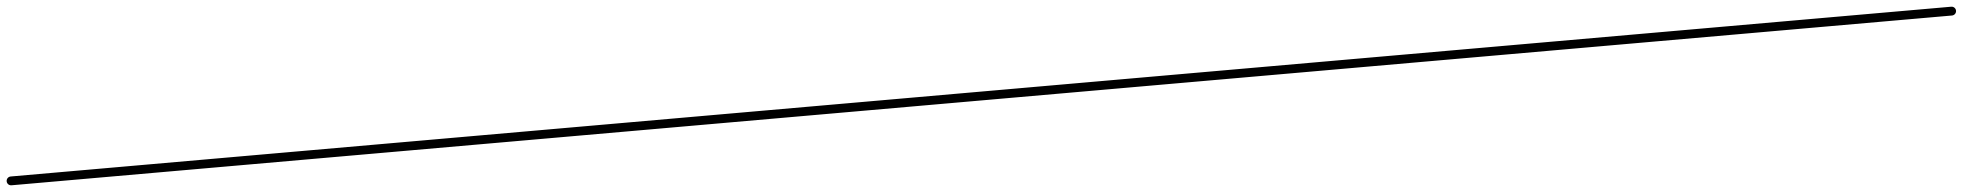

<svg xmlns="http://www.w3.org/2000/svg" viewBox="-25 -326 6666 652"><g transform="rotate(-5 3307.5 0.0)"><path d="M0 -15C-8.3 -15 -15 -8.3 -15 0C-15 8.3 -8.3 15 0 15C161.3 15 322.7 15 484 15C492.3 15 499 8.3 499 0C499 -8.3 492.3 -15 484 -15C322.7 -15 161.3 -15 0 -15Z M484 -15C475.7 -15 469 -8.3 469 0C469 8.3 475.7 15 484 15C655.7 15 827.3 15 999 15C1007.3 15 1014 8.3 1014 0C1014 -8.3 1007.3 -15 999 -15C827.3 -15 655.7 -15 484 -15Z M999 -15C990.7 -15 984 -8.3 984 0C984 8.3 990.7 15 999 15C1194 15 1389 15 1584 15C1592.3 15 1599 8.3 1599 0C1599 -8.3 1592.3 -15 1584 -15C1389 -15 1194 -15 999 -15Z M1584 -15C1575.7 -15 1569 -8.3 1569 0C1569 8.3 1575.7 15 1584 15C1759.3 15 1934.7 15 2110 15C2118.3 15 2125 8.3 2125 0C2125 -8.3 2118.3 -15 2110 -15C1934.7 -15 1759.3 -15 1584 -15Z M2110 -15C2101.7 -15 2095 -8.3 2095 0C2095 8.3 2101.7 15 2110 15C2270.3 15 2430.7 15 2591 15C2599.3 15 2606 8.3 2606 0C2606 -8.3 2599.3 -15 2591 -15C2430.7 -15 2270.3 -15 2110 -15Z M2591 -15C2582.7 -15 2576 -8.3 2576 0C2576 8.3 2582.7 15 2591 15C2752.3 15 2913.7 15 3075 15C3083.3 15 3090 8.3 3090 0C3090 -8.3 3083.3 -15 3075 -15C2913.7 -15 2752.3 -15 2591 -15Z M3075 -15C3066.7 -15 3060 -8.3 3060 0C3060 8.3 3066.7 15 3075 15C3246.7 15 3418.3 15 3590 15C3598.3 15 3605 8.3 3605 0C3605 -8.3 3598.3 -15 3590 -15C3418.3 -15 3246.7 -15 3075 -15Z M3590 -15C3581.7 -15 3575 -8.3 3575 0C3575 8.3 3581.7 15 3590 15C3711 15 3832 15 3953 15C3961.3 15 3968 8.3 3968 0C3968 -8.3 3961.3 -15 3953 -15C3832 -15 3711 -15 3590 -15Z M3953 -15C3944.7 -15 3938 -8.3 3938 0C3938 8.3 3944.7 15 3953 15C4063.3 15 4173.7 15 4284 15C4292.3 15 4299 8.3 4299 0C4299 -8.3 4292.3 -15 4284 -15C4173.7 -15 4063.3 -15 3953 -15Z M4284 -15C4275.7 -15 4269 -8.3 4269 0C4269 8.3 4275.7 15 4284 15C4445.3 15 4606.7 15 4768 15C4776.3 15 4783 8.3 4783 0C4783 -8.3 4776.3 -15 4768 -15C4606.7 -15 4445.3 -15 4284 -15Z M4768 -15C4759.7 -15 4753 -8.3 4753 0C4753 8.3 4759.7 15 4768 15C4928.3 15 5088.7 15 5249 15C5257.3 15 5264 8.3 5264 0C5264 -8.3 5257.3 -15 5249 -15C5088.7 -15 4928.3 -15 4768 -15Z M5249 -15C5240.7 -15 5234 -8.3 5234 0C5234 8.3 5240.7 15 5249 15C5452 15 5655 15 5858 15C5866.3 15 5873 8.3 5873 0C5873 -8.3 5866.3 -15 5858 -15C5655 -15 5452 -15 5249 -15Z M5858 -15C5849.7 -15 5843 -8.3 5843 0C5843 8.3 5849.7 15 5858 15C6030 15 6202 15 6374 15C6382.3 15 6389 8.3 6389 0C6389 -8.3 6382.3 -15 6374 -15C6202 -15 6030 -15 5858 -15Z M6374 -15C6365.7 -15 6359 -8.3 6359 0C6359 8.3 6365.7 15 6374 15C6454.3 15 6534.7 15 6615 15C6623.3 15 6630 8.3 6630 0C6630 -8.3 6623.3 -15 6615 -15C6534.7 -15 6454.3 -15 6374 -15Z"/></g></svg>

Font: FRB American Cursive Just Baseline
Style: Italic
Weight: 400
Italic angle: -25°
Version: Version 2.0;Modular Font Editor K font №1